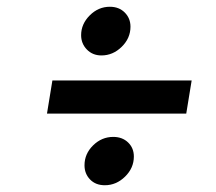

<svg xmlns="http://www.w3.org/2000/svg" viewBox="-20 -597 640 568"><path d="M220 -493Q220 -526 245.5 -551.5Q271 -577 305 -577Q332 -577 349 -560Q366 -543 366 -518Q366 -484 340 -458.5Q314 -433 280 -433Q254 -433 237 -450.5Q220 -468 220 -493ZM135 -359H547L531 -261H119ZM230 -108Q230 -142 255.5 -167Q281 -192 315 -192Q342 -192 359 -175.5Q376 -159 376 -134Q376 -100 350 -74.5Q324 -49 290 -49Q263 -49 246.5 -66Q230 -83 230 -108Z"/></svg>

Font: Be Vietnam SemiBold
Style: Italic
Weight: 600
Italic angle: -9.556°
Designer: Gabriel Lam
Foundry: TypeRant
Version: Version 3.000